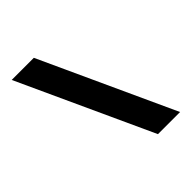

<svg xmlns="http://www.w3.org/2000/svg" viewBox="-198 -829 977 977"><g transform="rotate(-45 290.0 -340.5)"><path d="M44.9 -701.2H204.1L535.2 20H376Z"/></g></svg>

Font: Syncopate
Style: Bold
Weight: 700
Designer: Astigmatic (AOETI)
Foundry: Astigmatic (AOETI)
Version: Version 1.001 2011